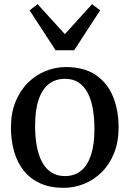

<svg xmlns="http://www.w3.org/2000/svg" viewBox="-20 -891 622 922"><path d="M32.5 -278.5Q32.5 -349 54.8 -403Q77 -457 114.5 -494Q152 -531 199.2 -550Q246.5 -569 296.5 -569Q384 -569 440 -530.8Q496 -492.5 522.8 -427Q549.5 -361.5 549.5 -279.5Q549.5 -209 527.5 -154.8Q505.5 -100.5 467.8 -63.5Q430 -26.5 383 -7.8Q336 11 285.5 11Q220 11 172.2 -11Q124.5 -33 93.5 -72.2Q62.5 -111.5 47.5 -164.5Q32.5 -217.5 32.5 -278.5ZM292 -45.5Q337 -45.5 368.5 -70.5Q400 -95.5 416.8 -145.8Q433.5 -196 433.5 -271.5Q433.5 -323 426 -367Q418.5 -411 401.8 -443.8Q385 -476.5 358 -494.5Q331 -512.5 292 -512.5Q246.5 -512.5 214.5 -487.5Q182.5 -462.5 165.5 -412.5Q148.5 -362.5 148.5 -286.5Q148.5 -234.5 156.5 -190.5Q164.5 -146.5 181.5 -114Q198.5 -81.5 226 -63.5Q253.5 -45.5 292 -45.5ZM247 -649.5 122 -841.5 160.5 -871 291.5 -727 422 -871 461 -841.5 336 -649.5Z"/></svg>

Font: Merriweather 20pt
Style: Regular
Weight: 400
Version: Version 2.100